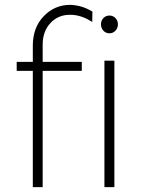

<svg xmlns="http://www.w3.org/2000/svg" viewBox="-20 -771 595 791"><path d="M115.2 -516.1V-583Q115.2 -657.7 160.2 -704.3Q205.1 -751 269 -751Q318.4 -749.5 360.8 -723.1L359.9 -680.2Q315.4 -710 270 -710Q220.7 -710.9 188.2 -676.5Q155.8 -642.1 155.8 -586.9V-516.1H316.9V-479H155.8V0H115.2V-479H48.8V-516.1ZM431.2 -707Q445.3 -707 455.6 -696.5Q465.8 -686 465.8 -670.9Q465.8 -655.3 455.6 -644.5Q445.3 -633.8 431.2 -633.8Q416 -633.8 406 -644.5Q396 -655.3 396 -670.9Q396 -686 406 -696.5Q416 -707 431.2 -707ZM410.2 -521H451.2V0H410.2Z"/></svg>

Font: Montserrat Ultra Light
Style: Regular
Weight: 200
Designer: Julieta Ulanovsky
Foundry: Julieta Ulanovsky
Version: Version 3.001;PS 003.001;hotconv 1.0.70;makeotf.lib2.5.58329